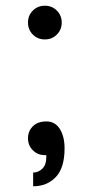

<svg xmlns="http://www.w3.org/2000/svg" viewBox="-20 -532 323 672"><path d="M179 -411Q162 -394 137 -394Q112 -394 95 -411Q78 -428 78 -453Q78 -478 95 -495Q112 -512 137 -512Q162 -512 179 -495Q196 -478 196 -453Q196 -428 179 -411ZM96 120V72Q114 72 128 58.5Q142 45 142 19V11H137Q112 11 95 -6Q78 -23 78 -48Q78 -73 95 -90Q112 -107 142.5 -107Q173 -107 189.5 -80.5Q206 -54 206 -13Q206 56 175 88Q144 120 96 120Z"/></svg>

Font: Belgrano
Style: Regular
Weight: 400
Designer: Daniel Hernandez
Foundry: Daniel Hernndez
Version: Version 1.003